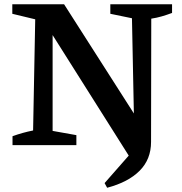

<svg xmlns="http://www.w3.org/2000/svg" viewBox="-20 -684 857 905"><path d="M500 -664H791V-623Q767 -614 743 -607Q719 -600 693 -596L692 -15Q692 67 638 121Q584 175 485 201L473 179L624 7L613 91L200 -563L228 -571V-67L340 -47V0H39V-42Q64 -51 87.5 -57.5Q111 -64 136 -69L146 -593L38 -619V-664H282L638 -107L612 -99L602 -598L500 -619Z"/></svg>

Font: Piazzolla Thin
Style: Bold
Weight: 700
Version: Version 2.005